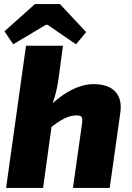

<svg xmlns="http://www.w3.org/2000/svg" viewBox="-20 -925 650 945"><path d="M439 -511Q513 -511 547.5 -474Q582 -437 572 -369L520 0H339L384 -318Q387 -342 381.5 -349.5Q376 -357 357 -357Q328 -357 298 -342.5Q268 -328 223 -292L196 -374Q262 -445 324 -478Q386 -511 439 -511ZM290 -700 268 -537Q261 -486 246.5 -439Q232 -392 220 -364L241 -354L192 0H10L108 -700ZM275 -905 404 -767 354 -707 214 -803H206L45 -707L2 -771L152 -905Z"/></svg>

Font: Exo 2 ExtraBold
Style: Italic
Weight: 800
Italic angle: -8°
Designer: Natanael Gama
Foundry: Natanael Gama
Version: Version 2.010